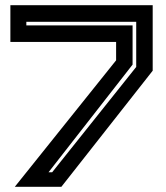

<svg xmlns="http://www.w3.org/2000/svg" viewBox="-20 -720 638 740"><path d="M37 0 427.5 -487.5V-558.5H20V-700H568.5V-447.5L216.5 0ZM167 -56H181L505 -462V-636H81.5V-622H491V-471Z"/></svg>

Font: Tourney Expanded Regular
Style: Bold
Weight: 700
Width: 7
Designer: Tyler Finck
Foundry: Etcetera Type Co
Version: Version 1.010; ttfautohint (v1.8.3)